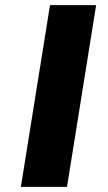

<svg xmlns="http://www.w3.org/2000/svg" viewBox="-20 -725 421 745"><path d="M61 0 174 -705H353L240 0Z"/></svg>

Font: Nunito Sans 7pt Expanded ExtraBold
Style: Italic
Weight: 800
Width: 7
Italic angle: -9°
Designer: Vernon Adams
Foundry: Vernon Adams
Version: Version 3.101;gftools[0.9.27]